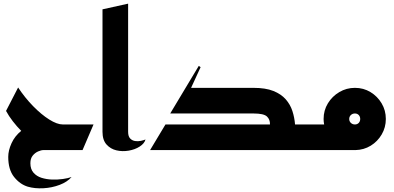

<svg xmlns="http://www.w3.org/2000/svg" viewBox="-20 -820 2153 1049"><path d="M132 200Q89 187 57 147Q25 107 25 37Q25 2 43 -37.5Q61 -77 96 -105Q72 -129 50 -157.5Q28 -186 13 -214L79 -342Q116 -286 161 -240Q206 -194 249 -167Q292 -140 323 -140H491L431 0H217Q205 0 188 7.5Q171 15 158.5 30.5Q146 46 146 72Q146 104 163 123.5Q180 143 207 151.5Q234 160 264.5 161Q295 162 323.5 158Q352 154 371 147Q348 174 306 190Q264 206 217 208.5Q170 211 132 200Z M775 -58Q769 -36 743.5 -19.5Q718 -3 683.5 3Q649 9 616.5 1.5Q584 -6 562 -30.5Q540 -55 540 -100V-769L680 -800V-100Q680 -75 691 -63.5Q702 -52 718 -49.5Q734 -47 750 -50.5Q766 -54 775 -58Z M800 0 884 -140H1455Q1456 -167 1438.5 -183.5Q1421 -200 1365 -200H910L1066 -460L1076 -453L1024 -340H1365Q1431 -340 1473.5 -323Q1516 -306 1541 -277.5Q1566 -249 1577.5 -213.5Q1589 -178 1592 -140H1715V0Z M1675 0V-140H1751Q1748 -155 1748 -170Q1748 -217 1771.5 -255.5Q1795 -294 1834 -317Q1873 -340 1919 -340Q1966 -340 2004 -317Q2042 -294 2065 -255.5Q2088 -217 2088 -170Q2088 -124 2065.5 -85.5Q2043 -47 2005.5 -24Q1968 -1 1922 0ZM1919 -140Q1932 -140 1940 -148.5Q1948 -157 1948 -170Q1948 -183 1940 -191.5Q1932 -200 1919 -200Q1906 -200 1897 -191.5Q1888 -183 1888 -170Q1888 -157 1897 -148.5Q1906 -140 1919 -140Z"/></svg>

Font: Reem Kufi Ink
Style: Bold
Weight: 700
Designer: Khaled Hosny
Version: Version 1.002